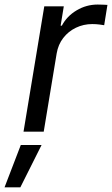

<svg xmlns="http://www.w3.org/2000/svg" viewBox="-71 -570 485 831"><path d="M30.8 0 120.6 -542.5H205.1L191.4 -459H196.8Q218.3 -500 260.5 -525.1Q302.7 -550.3 351.6 -550.3Q361.3 -550.3 374 -549.8Q386.7 -549.3 394 -548.8L379.9 -460.9Q374 -461.9 359.4 -463.9Q344.7 -465.8 328.1 -465.8Q290.5 -465.8 257.6 -450Q224.6 -434.1 202.6 -405.5Q180.7 -377 174.3 -338.9L118.2 0ZM-51.3 240.7 19 57.6H108.9L17.1 240.7Z"/></svg>

Font: Inter 16pt
Style: Italic
Weight: 400
Italic angle: -9.3988°
Version: Version 4.001;git-66647c0bb